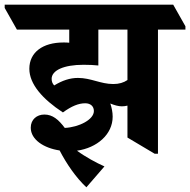

<svg xmlns="http://www.w3.org/2000/svg" viewBox="-84 -646 810 818"><path d="M284 152 361 63C327 48 279 22 244 -4C329 -16 396 -73 396 -149C396 -168 392 -187 386 -205C403 -198 420 -193 435 -193C443 -193 451 -194 459 -196V-60L575 9H589V-520H706V-534L654 -626H-64V-612L-12 -520H211V-464C203 -465 194 -465 186 -465C98 -465 41 -423 41 -353C41 -288 97 -224 184 -167C221 -194 251 -206 279 -206C302 -206 316 -193 316 -173C316 -136 252 -104 192 -101C165 -137 140 -158 105 -158C73 -158 47 -137 47 -102C47 -51 103 -15 170 -5C199 51 239 110 284 152ZM136 -310C136 -346 187 -370 272 -370C294 -370 318 -369 335 -367V-520H459V-305C443 -294 423 -288 399 -288C344 -288 304 -314 248 -314C214 -314 181 -303 147 -282C140 -289 136 -298 136 -310Z"/></svg>

Font: Noto Serif Devanagari Condensed ExtraBold
Style: Regular
Weight: 800
Width: 3
Designer: Universal Thirst, Indian Type Foundry and the Monotype Design Team
Foundry: Monotype Imaging Inc.
Version: Version 2.004